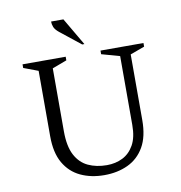

<svg xmlns="http://www.w3.org/2000/svg" viewBox="-93 -948 983 1043"><g transform="rotate(-10 398.5 -426.0)"><path d="M399 10Q326 10 268.5 -17Q211 -44 178 -101Q145 -158 145 -249V-610L65 -640V-660H303V-640L223 -610V-263Q223 -180 248.5 -131.5Q274 -83 319 -62Q364 -41 422 -41Q470 -41 509 -60.5Q548 -80 571.5 -122Q595 -164 595 -232V-612L495 -640V-660H732V-640L653 -611V-249Q653 -158 620 -101Q587 -44 529.5 -17Q472 10 399 10ZM403 -710 291 -799Q270 -816 264 -831.5Q258 -847 258 -862H326L415 -710Z"/></g></svg>

Font: Spectral SC Light
Style: Regular
Weight: 300
Designer: Jean-Baptiste Levee
Foundry: Production Type
Version: Version 2.001